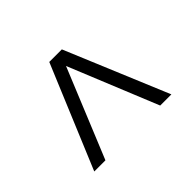

<svg xmlns="http://www.w3.org/2000/svg" viewBox="-107 -690 875 875"><g transform="rotate(45 330.0 -252.5)"><path d="M568 -4 70 -212V-293L568 -501V-429L137 -253L568 -76Z"/></g></svg>

Font: Archivo SemiExpanded Light
Style: Regular
Weight: 300
Width: 6
Designer: Hector Gatti
Foundry: Omnibus-Type
Version: Version 2.001